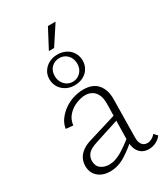

<svg xmlns="http://www.w3.org/2000/svg" viewBox="-193 -864 831 954"><g transform="rotate(-30 223.0 -386.5)"><path d="M372 4Q338 4 318.5 -20.5Q299 -45 300 -92L304 -291Q305 -325 296 -345.5Q287 -366 270 -376.5Q253 -387 231 -387Q207 -387 178.5 -375.5Q150 -364 129.5 -341.5Q109 -319 105 -286L64 -290Q68 -318 85 -341Q102 -364 126 -381Q150 -398 179 -407Q208 -416 237 -416Q291 -416 318 -384Q345 -352 344 -297L341 -85Q340 -56 350.5 -41Q361 -26 381 -26Q393 -26 406 -32.5Q419 -39 428 -51L446 -32Q433 -15 414 -5.5Q395 4 372 4ZM151 4Q109 4 82.5 -19Q56 -42 56 -81Q56 -104 65.5 -123Q75 -142 96.5 -157.5Q118 -173 156 -183L323 -234L328 -208L167 -156Q125 -143 111 -125.5Q97 -108 97 -87Q97 -57 116.5 -42.5Q136 -28 164 -28Q197 -28 234 -49.5Q271 -71 314 -107L325 -89Q283 -50 240 -23Q197 4 151 4ZM211 -455Q185 -455 163.5 -466.5Q142 -478 129.5 -498.5Q117 -519 117 -544Q117 -569 129.5 -588.5Q142 -608 163.5 -619.5Q185 -631 212 -631Q239 -631 260.5 -620Q282 -609 294.5 -588.5Q307 -568 307 -542Q307 -517 294.5 -497Q282 -477 260.5 -466Q239 -455 211 -455ZM212 -475Q239 -475 257.5 -494Q276 -513 276 -542Q276 -573 257.5 -592Q239 -611 212 -611Q185 -611 166.5 -593Q148 -575 148 -544Q148 -515 166.5 -495Q185 -475 212 -475ZM185 -667 243 -777H287L215 -667Z"/></g></svg>

Font: Ysabeau ExtraLight
Style: Regular
Weight: 250
Designer: Christian Thalmann (Catharsis Fonts)
Version: Version 2.002